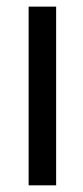

<svg xmlns="http://www.w3.org/2000/svg" viewBox="-20 -556 250 576"><path d="M148.4 -536.1V0H65.9V-536.1Z"/></svg>

Font: Oxygen
Style: Regular
Weight: 400
Designer: Vernon Adams
Foundry: Vernon Adams
Version: Version Release 0.2.3 webfont; ttfautohint (v0.93.3-1d66) -l